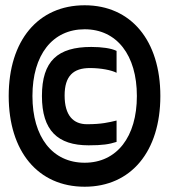

<svg xmlns="http://www.w3.org/2000/svg" viewBox="-20 -699 640 728"><path d="M301 9C124 9 13 -125 13 -335C13 -545 124 -679 301 -679C477 -679 588 -545 588 -335C588 -125 477 9 301 9ZM103 -335C103 -179 179 -82 301 -82C423 -82 499 -180 499 -335C499 -490 423 -588 301 -588C179 -588 103 -491 103 -335ZM139 -335C139 -204 199 -148 316 -148C369 -148 394 -152 422 -161V-242C393 -235 365 -228 310 -228C258 -228 225 -261 225 -337C225 -411 258 -441 321 -441C363 -441 403 -433 422 -423V-506C402 -516 366 -521 326 -521C199 -521 139 -468 139 -335Z"/></svg>

Font: LT Wave Mono Black
Style: Regular
Weight: 900
Designer: Daniel Lyons
Version: Version 2.5 (Glyphs App)